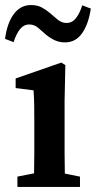

<svg xmlns="http://www.w3.org/2000/svg" viewBox="-37 -741 380 761"><path d="M32 0V-41L98 -54Q99 -91 99 -134.5Q99 -178 99 -210V-257Q99 -298 98.5 -325.5Q98 -353 96 -383L25 -392V-430L206 -493L222 -483L219 -342V-210Q219 -177 219 -134Q219 -91 220 -53L280 -41V0ZM-17 -587Q-9 -649 17.5 -685Q44 -721 86 -721Q110 -721 127.5 -712Q145 -703 160 -690Q177 -675 192.5 -662.5Q208 -650 227 -650Q249 -650 264 -669Q279 -688 289 -720L323 -707Q314 -646 288.5 -609.5Q263 -573 221 -573Q198 -573 180 -581.5Q162 -590 146 -603Q130 -617 114.5 -630.5Q99 -644 79 -644Q57 -644 42 -625Q27 -606 17 -574Z"/></svg>

Font: Source Serif Pro SemiBold
Style: Regular
Weight: 600
Designer: Frank Grießhammer
Foundry: Adobe Systems Incorporated
Version: Version 3.001;hotconv 1.0.111;makeotfexe 2.5.65597